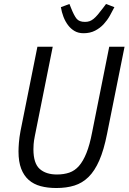

<svg xmlns="http://www.w3.org/2000/svg" viewBox="-20 -933 646 965"><path d="M245 -698 155 -249Q150 -224 149 -208.5Q148 -193 148 -183Q148 -112 179.5 -84Q211 -56 266 -56Q301 -56 328.5 -65.5Q356 -75 377 -99Q398 -123 414.5 -164Q431 -205 443 -268L529 -698H606L518 -260Q502 -179 479 -126.5Q456 -74 425 -43.5Q394 -13 354 -0.5Q314 12 263 12Q219 12 184 2.5Q149 -7 124.5 -28.5Q100 -50 86.5 -85Q73 -120 73 -172Q73 -189 75 -215.5Q77 -242 83 -274L168 -698ZM400 -766Q374 -766 355 -777Q336 -788 322 -806.5Q308 -825 299 -848.5Q290 -872 286 -897L329 -913L337 -893Q352 -855 365 -839Q378 -823 407 -823Q420 -823 430 -826.5Q440 -830 450 -838Q460 -846 471.5 -859.5Q483 -873 498 -893L513 -913L555 -897Q545 -877 532 -854Q519 -831 501 -811.5Q483 -792 458 -779Q433 -766 400 -766Z"/></svg>

Font: IBM Plex Sans Cond
Style: Italic
Weight: 400
Width: 3
Italic angle: -11°
Designer: Mike Abbink, Paul van der Laan, Pieter van Rosmalen
Foundry: Bold Monday
Version: Version 1.3